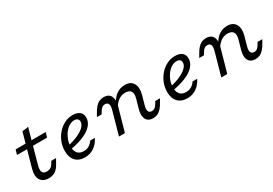

<svg xmlns="http://www.w3.org/2000/svg" viewBox="22 -1245 2784 1955"><g transform="rotate(-30 1413.5 -268.0)"><path d="M133.9 -206.5 226.6 -538.7Q247.6 -539.5 267.3 -542.3Q287.1 -545.2 299.2 -549.2L204 -206.5ZM58.1 -356.5 74.2 -412.9H427.4L411.3 -356.5ZM223.4 11.3Q154.8 11.3 126.6 -34.3Q98.4 -79.8 121 -159.7L133.9 -206.5H204L191.9 -162.9Q176.6 -108.9 187.9 -83.9Q199.2 -58.9 238.7 -58.9Q263.7 -58.9 281.9 -69Q300 -79 312.9 -100.8L330.6 -130.6H386.3L353.2 -71.8Q337.1 -42.7 317.7 -24.6Q298.4 -6.5 275.4 2.4Q252.4 11.3 223.4 11.3Z M648.4 11.3Q577.4 11.3 538.3 -30.2Q499.2 -71.8 499.2 -146.8Q499.2 -202.4 519.4 -252.8Q539.5 -303.2 574.2 -341.9Q608.9 -380.6 653.6 -403.2Q698.4 -425.8 748.4 -425.8Q802.4 -425.8 831 -402.4Q859.7 -379 859.7 -335.5Q859.7 -286.3 823.8 -245.6Q787.9 -204.8 718.1 -175.4Q648.4 -146 547.6 -129L548.4 -175Q619.4 -189.5 673.4 -213.3Q727.4 -237.1 758.1 -266.5Q788.7 -296 788.7 -328.2Q788.7 -349.2 775.4 -360.5Q762.1 -371.8 737.1 -371.8Q706.5 -371.8 677 -353.6Q647.6 -335.5 624.2 -304.4Q600.8 -273.4 587.1 -235.1Q573.4 -196.8 573.4 -155.6Q573.4 -104 597.6 -77Q621.8 -50 668.5 -50Q702.4 -50 729.4 -65.3Q756.5 -80.6 776.6 -111.3H831.5Q802.4 -52.4 755.2 -20.6Q708.1 11.3 648.4 11.3Z M1383.9 -206.5 1395.2 -246Q1410.5 -300 1393.1 -327.8Q1375.8 -355.6 1328.2 -355.6Q1287.1 -355.6 1253.2 -333.9Q1219.4 -312.1 1191.1 -266.9V-305.6Q1221.8 -365.3 1265.3 -395.6Q1308.9 -425.8 1362.9 -425.8Q1432.3 -425.8 1460.1 -377.4Q1487.9 -329 1466.1 -249.2L1454 -206.5ZM1108.9 -206.5 1127.4 -273.4Q1137.9 -312.1 1129 -334.3Q1120.2 -356.5 1091.1 -356.5Q1070.2 -356.5 1055.2 -345.2Q1040.3 -333.9 1028.2 -312.9L1011.3 -283.9H955.6L975 -318.5Q996.8 -357.3 1017.7 -380.6Q1038.7 -404 1062.5 -414.9Q1086.3 -425.8 1114.5 -425.8Q1153.2 -425.8 1176.2 -407.7Q1199.2 -389.5 1204.8 -354.4Q1210.5 -319.4 1196.8 -269.4L1179 -206.5ZM1050.8 0 1108.9 -206.5H1179L1121 0ZM1435.5 -139.5Q1425 -100.8 1433.9 -78.6Q1442.7 -56.5 1471.8 -56.5Q1492.7 -56.5 1507.7 -68.1Q1522.6 -79.8 1534.7 -100L1551.6 -129H1607.3L1587.9 -94.4Q1566.9 -56.5 1545.6 -32.7Q1524.2 -8.9 1500.8 2Q1477.4 12.9 1448.4 12.9Q1409.7 12.9 1386.7 -5.2Q1363.7 -23.4 1358.1 -58.5Q1352.4 -93.5 1366.1 -143.5L1383.9 -206.5H1454Z M1851.6 11.3Q1780.6 11.3 1741.5 -30.2Q1702.4 -71.8 1702.4 -146.8Q1702.4 -202.4 1722.6 -252.8Q1742.7 -303.2 1777.4 -341.9Q1812.1 -380.6 1856.9 -403.2Q1901.6 -425.8 1951.6 -425.8Q2005.6 -425.8 2034.3 -402.4Q2062.9 -379 2062.9 -335.5Q2062.9 -286.3 2027 -245.6Q1991.1 -204.8 1921.4 -175.4Q1851.6 -146 1750.8 -129L1751.6 -175Q1822.6 -189.5 1876.6 -213.3Q1930.6 -237.1 1961.3 -266.5Q1991.9 -296 1991.9 -328.2Q1991.9 -349.2 1978.6 -360.5Q1965.3 -371.8 1940.3 -371.8Q1909.7 -371.8 1880.2 -353.6Q1850.8 -335.5 1827.4 -304.4Q1804 -273.4 1790.3 -235.1Q1776.6 -196.8 1776.6 -155.6Q1776.6 -104 1800.8 -77Q1825 -50 1871.8 -50Q1905.6 -50 1932.7 -65.3Q1959.7 -80.6 1979.8 -111.3H2034.7Q2005.6 -52.4 1958.5 -20.6Q1911.3 11.3 1851.6 11.3Z M2587.1 -206.5 2598.4 -246Q2613.7 -300 2596.4 -327.8Q2579 -355.6 2531.5 -355.6Q2490.3 -355.6 2456.5 -333.9Q2422.6 -312.1 2394.4 -266.9V-305.6Q2425 -365.3 2468.5 -395.6Q2512.1 -425.8 2566.1 -425.8Q2635.5 -425.8 2663.3 -377.4Q2691.1 -329 2669.4 -249.2L2657.3 -206.5ZM2312.1 -206.5 2330.6 -273.4Q2341.1 -312.1 2332.3 -334.3Q2323.4 -356.5 2294.4 -356.5Q2273.4 -356.5 2258.5 -345.2Q2243.5 -333.9 2231.5 -312.9L2214.5 -283.9H2158.9L2178.2 -318.5Q2200 -357.3 2221 -380.6Q2241.9 -404 2265.7 -414.9Q2289.5 -425.8 2317.7 -425.8Q2356.5 -425.8 2379.4 -407.7Q2402.4 -389.5 2408.1 -354.4Q2413.7 -319.4 2400 -269.4L2382.3 -206.5ZM2254 0 2312.1 -206.5H2382.3L2324.2 0ZM2638.7 -139.5Q2628.2 -100.8 2637.1 -78.6Q2646 -56.5 2675 -56.5Q2696 -56.5 2710.9 -68.1Q2725.8 -79.8 2737.9 -100L2754.8 -129H2810.5L2791.1 -94.4Q2770.2 -56.5 2748.8 -32.7Q2727.4 -8.9 2704 2Q2680.6 12.9 2651.6 12.9Q2612.9 12.9 2589.9 -5.2Q2566.9 -23.4 2561.3 -58.5Q2555.6 -93.5 2569.4 -143.5L2587.1 -206.5H2657.3Z"/></g></svg>

Font: Playfair 5pt SemiExpanded Light
Style: Italic
Weight: 300
Width: 6
Italic angle: -15.6°
Designer: Claus Eggers Sørensen
Foundry: Claus Eggers Sørensen
Version: Version 2.203